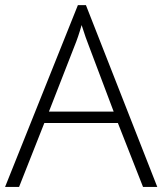

<svg xmlns="http://www.w3.org/2000/svg" viewBox="-20 -737 640 757"><path d="M172.9 -296.9H428.2L331.1 -554.2Q318.8 -584.5 301.8 -638.2Q288.6 -591.3 272.9 -553.2ZM444.8 -252H154.8L55.2 0H0L287.1 -716.8H318.8L600.1 0H543.9Z"/></svg>

Font: OpenSans-Light
Style: Regular
Weight: 300
Foundry: Ascender Corporation
Version: Version 1.10